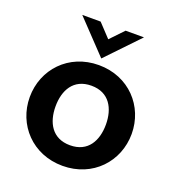

<svg xmlns="http://www.w3.org/2000/svg" viewBox="-128 -791 826 903"><g transform="rotate(20 285.0 -339.5)"><path d="M284 -527 439 -689H347L284 -623L222 -689H130ZM285 10C436 10 540 -104 540 -242C540 -380 436 -494 285 -494C134 -494 30 -380 30 -242C30 -104 134 10 285 10ZM285 -93C195 -93 159 -162 159 -242C159 -322 195 -391 285 -391C375 -391 411 -322 411 -242C411 -162 375 -93 285 -93Z"/></g></svg>

Font: FREAK Grotesk Next
Style: Bold
Weight: 700
Width: 3
Designer: La Scuola Open Source
Foundry: La Scuola Open Source
Version: Version 1.000;PS 1.0;hotconv 1.0.72;makeotf.lib2.5.5900